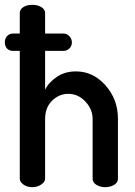

<svg xmlns="http://www.w3.org/2000/svg" viewBox="-26 -776 560 796"><path d="M28 -637H56V-722Q56 -737 70.5 -746.5Q85 -756 108 -756Q130 -756 145.5 -746.5Q161 -737 161 -722V-637H237Q251 -637 261.5 -626Q272 -615 272 -600Q272 -585 261.5 -575Q251 -565 237 -565H161V-404Q177 -436 210.5 -458Q244 -480 289 -480Q360 -480 411.5 -422Q463 -364 463 -283V-35Q463 -19 447 -9.5Q431 0 410 0Q390 0 374 -9.5Q358 -19 358 -35V-283Q358 -323 328 -355Q298 -387 257 -387Q219 -387 190 -358.5Q161 -330 161 -283V-35Q161 -22 145 -11Q129 0 108 0Q86 0 71 -11Q56 -22 56 -35V-565H28Q13 -565 3.5 -574.5Q-6 -584 -6 -600Q-6 -616 3.5 -626.5Q13 -637 28 -637Z"/></svg>

Font: TerminalDosisSemiBold
Style: Bold
Weight: 600
Designer: EdgarTolentino, PabloImpallari, IginoMarini
Foundry: EdgarTolentino, PabloImpallari, IginoMarini
Version: Version 1.006